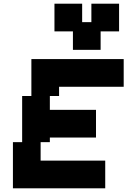

<svg xmlns="http://www.w3.org/2000/svg" viewBox="-20 -1020 690 1040"><path d="M300 -550H650V-700H150V-500H100V-250H50V0H550V-150H200V-250H250V-275H500V-425H250V-500H300ZM275 -850H375V-750H525V-850H625V-1000H475V-900H425V-1000H275Z"/></svg>

Font: LS-VG5000 Bold Shifted
Style: Regular
Weight: 400
Designer: Justin Bihan, 2021
Foundry: Justin Bihan, 2021
Version: Version 1.000;Glyphs 3.1.2 (3151)